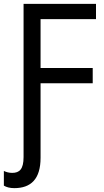

<svg xmlns="http://www.w3.org/2000/svg" viewBox="-31 -734 541 994"><path d="M43 240C129 240 179 193 179 83V-303H449V-382H179V-635H466V-714H91V79C91 142 70 161 32 161C16 161 1 157 -11 151V227C2 235 20 240 43 240Z"/></svg>

Font: Noto Sans Thai
Style: Regular
Weight: 400
Designer: Monotype Design Team
Foundry: Monotype Imaging Inc.
Version: Version 1.901